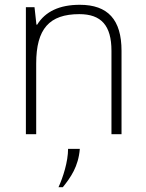

<svg xmlns="http://www.w3.org/2000/svg" viewBox="-20 -560 609 801"><path d="M88 0H131V-295C131 -440 186 -501 311 -501C402 -501 445 -454 445 -348V0H487V-348C487 -478 430 -540 313 -540C228 -540 169 -512 135 -457H132L124 -530H88ZM224 221H242C275 180 307 135 313 61H264C264 114 243 180 224 221Z"/></svg>

Font: Kathrein 35 Thin
Style: Regular
Weight: 250
Designer: Lazydogs Typefoundry, based on Open Sans by Ascender Corporation
Foundry: Lazydogs Typefoundry
Version: Version 1.003;PS 001.003;hotconv 1.0.88;makeotf.lib2.5.64775